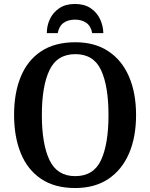

<svg xmlns="http://www.w3.org/2000/svg" viewBox="-20 -938 758 968"><path d="M359 10Q256 10 187.5 -36Q119 -82 85 -165Q51 -248 51 -359Q51 -470 85 -552Q119 -634 187.5 -679.5Q256 -725 360 -725Q458 -725 526.5 -679.5Q595 -634 630.5 -551.5Q666 -469 666 -358Q666 -247 630.5 -164.5Q595 -82 526.5 -36Q458 10 359 10ZM359 -50Q452 -50 489.5 -131Q527 -212 527 -358Q527 -504 489.5 -584.5Q452 -665 360 -665Q268 -665 229.5 -584.5Q191 -504 191 -358Q191 -212 229.5 -131Q268 -50 359 -50ZM216 -771Q216 -809 232 -842.5Q248 -876 279.5 -897Q311 -918 358 -918Q405 -918 436.5 -897Q468 -876 484 -842.5Q500 -809 501 -771H445Q438 -807 415 -823Q392 -839 358 -839Q324 -839 301 -823Q278 -807 271 -771Z"/></svg>

Font: Noto Serif SemiCondensed SemiBold
Style: Regular
Weight: 600
Width: 4
Designer: Monotype Design Team
Foundry: Monotype Imaging Inc.
Version: Version 2.013; ttfautohint (v1.8.4.7-5d5b)